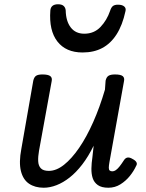

<svg xmlns="http://www.w3.org/2000/svg" viewBox="-20 -864 686 900"><path d="M185 16Q144 16 116 -3Q88 -22 78 -62.5Q68 -103 80 -166L136 -486Q140 -503 149.5 -509Q159 -515 179 -515Q206 -515 216 -507Q226 -499 222 -482L163 -158Q158 -130 159 -108.5Q160 -87 171.5 -75Q183 -63 209 -63Q244 -63 280 -91.5Q316 -120 351 -171Q386 -222 417 -292Q448 -362 472 -444L475 -486Q479 -503 489 -509Q499 -515 519 -515Q546 -515 555.5 -507Q565 -499 561 -482L493 -104Q490 -87 490 -77.5Q490 -68 494.5 -64.5Q499 -61 506 -61Q515 -61 523.5 -67Q532 -73 541 -84.5Q550 -96 561 -113Q568 -124 578 -125.5Q588 -127 601 -119Q615 -112 619.5 -103.5Q624 -95 618 -86Q607 -62 588.5 -39Q570 -16 544.5 0Q519 16 488 16Q456 16 438.5 3.5Q421 -9 414.5 -29Q408 -49 408.5 -74.5Q409 -100 413 -126L419 -181Q394 -130 365.5 -93Q337 -56 306.5 -32Q276 -8 245 4Q214 16 185 16ZM367 -618Q289 -618 249 -669.5Q209 -721 216 -815Q217 -829 226 -836.5Q235 -844 252 -844Q270 -844 278.5 -836Q287 -828 288 -815Q289 -765 311.5 -735.5Q334 -706 375 -706Q421 -706 451 -737.5Q481 -769 496 -813Q501 -829 509 -835.5Q517 -842 533 -842Q553 -842 562.5 -833.5Q572 -825 568 -811Q554 -746 526.5 -703Q499 -660 459.5 -639Q420 -618 367 -618Z"/></svg>

Font: Playwrite DE VA
Style: Regular
Weight: 400
Designer: Veronika Burian, José Scaglione
Foundry: TypeTogether
Version: Version 1.002